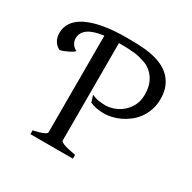

<svg xmlns="http://www.w3.org/2000/svg" viewBox="-142 -774 920 918"><g transform="rotate(30 317.5 -315.0)"><path d="M136.7 0V-21Q169.9 -27.8 188.7 -35.9Q207.5 -43.9 207.5 -50.8V-584.5Q149.9 -577.1 122.3 -557.1Q94.7 -537.1 94.7 -505.9Q94.7 -488.3 104 -474.6Q113.3 -460.9 128.4 -454.1Q127 -451.2 119.4 -445.8Q111.8 -440.4 101.1 -435.1Q90.3 -429.7 78.4 -424.8Q66.4 -419.9 56.2 -418Q38.1 -425.8 26.4 -444.3Q14.6 -462.9 14.6 -489.7Q14.6 -521.5 32.5 -547.4Q50.3 -573.2 86.4 -591.6Q122.6 -609.9 177.7 -619.9Q232.9 -629.9 307.1 -629.9Q341.3 -629.9 365.7 -628.9Q390.1 -627.9 408.2 -626Q426.3 -624 439.5 -621.6Q452.6 -619.1 464.8 -615.7Q494.6 -607.4 518.1 -593.8Q541.5 -580.1 557.9 -560.3Q574.2 -540.5 583 -514.9Q591.8 -489.3 591.8 -457Q591.8 -423.3 582.3 -395.5Q572.8 -367.7 556.9 -345.9Q541 -324.2 520.5 -308.3Q500 -292.5 477.8 -282Q455.6 -271.5 433.3 -266.4Q411.1 -261.2 392.1 -261.2Q346.2 -261.2 313.5 -275.9L302.2 -313Q322.8 -303.7 341.6 -301Q360.4 -298.3 377.4 -298.3Q399.9 -298.3 424.3 -307.1Q448.7 -315.9 469.2 -333.3Q489.7 -350.6 502.9 -376.5Q516.1 -402.3 516.1 -437Q516.1 -488.8 492.4 -523.7Q468.8 -558.6 427.7 -572.3Q413.6 -576.7 401.6 -579.8Q389.6 -583 374.5 -585Q359.4 -586.9 338.4 -587.9Q317.4 -588.9 285.6 -588.9V-50.8Q285.6 -47.9 289.6 -44.4Q293.5 -41 303 -37.1Q312.5 -33.2 329.1 -29.3Q345.7 -25.4 371.1 -21V0Z"/></g></svg>

Font: Akkhara
Style: Regular
Weight: 400
Designer: J. Victor Gaultney
Version: Version 1.00 June 13, 2006, initial release